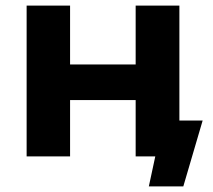

<svg xmlns="http://www.w3.org/2000/svg" viewBox="-20 -558 761 685"><path d="M703 -128 634 107H511L534 0H464V-201H230V0H75V-538H230V-328H464V-538H620V-128Z"/></svg>

Font: mBank
Style: Bold
Weight: 700
Designer: Julieta Ulanovsky
Foundry: Julieta Ulanovsky
Version: Version 7.200